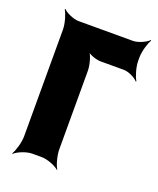

<svg xmlns="http://www.w3.org/2000/svg" viewBox="-114 -625 595 722"><g transform="rotate(20 183.5 -264.0)"><path d="M347 -464V-478C347 -502 358 -539 367 -552L365 -554C354 -542 323 -528 303 -528H85C65 -528 34 -542 23 -554L21 -552C30 -539 41 -502 41 -478V-50C41 -26 30 11 21 24L23 26C35 14 69 0 92 0H130C153 0 188 14 200 26L201 24C192 11 182 -26 182 -50V-364C182 -388 171 -428 158 -440L156 -438C165 -425 196 -414 215 -414H308C327 -414 355 -400 365 -388L367 -390C358 -403 347 -440 347 -464Z"/></g></svg>

Font: Asimov
Style: EdgeExtreme
Weight: 500
Designer: Google
Version: Version 2.000980: 2014